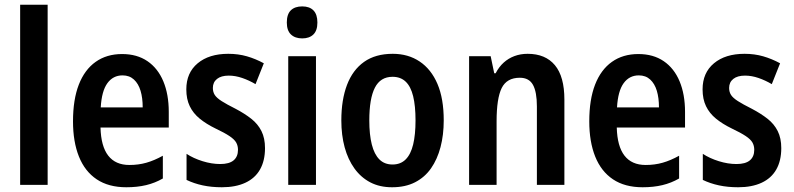

<svg xmlns="http://www.w3.org/2000/svg" viewBox="-20 -780 3349 810"><path d="M181 0H65V-760H181Z M495 -552Q558 -552 602 -522Q646 -492 669 -437Q692 -382 692 -308V-242H404Q406 -163 436.5 -123.5Q467 -84 526 -84Q564 -84 597.5 -93.5Q631 -103 667 -123V-27Q634 -8 596.5 1Q559 10 513 10Q438 10 388 -23.5Q338 -57 313 -119.5Q288 -182 288 -268Q288 -360 312.5 -423Q337 -486 383.5 -519Q430 -552 495 -552ZM497 -462Q457 -462 433 -429Q409 -396 405 -327H582Q582 -367 573 -397Q564 -427 545 -444.5Q526 -462 497 -462Z M1098 -155Q1098 -102 1077 -65Q1056 -28 1015 -9Q974 10 916 10Q872 10 835 2Q798 -6 767 -21V-131Q796 -112 834.5 -100Q873 -88 909 -88Q947 -88 965.5 -103.5Q984 -119 984 -148Q984 -165 976.5 -178.5Q969 -192 948 -206Q927 -220 889 -238Q850 -257 822.5 -279.5Q795 -302 780.5 -332Q766 -362 766 -403Q766 -473 814 -513Q862 -553 943 -553Q985 -553 1021.5 -542.5Q1058 -532 1093 -513L1058 -425Q1031 -441 1002 -451Q973 -461 945 -461Q913 -461 895.5 -447Q878 -433 878 -409Q878 -392 886 -379.5Q894 -367 915 -353.5Q936 -340 974 -321Q1012 -301 1040 -279Q1068 -257 1083 -227Q1098 -197 1098 -155Z M1313 -543V0H1196V-543ZM1255 -753Q1286 -753 1302.5 -736Q1319 -719 1319 -685Q1319 -651 1302 -634.5Q1285 -618 1255 -618Q1225 -618 1207.5 -634.5Q1190 -651 1190 -685Q1190 -720 1207 -736.5Q1224 -753 1255 -753Z M1852 -272Q1852 -211 1838.5 -159.5Q1825 -108 1798.5 -70Q1772 -32 1731 -11Q1690 10 1634 10Q1582 10 1542.5 -10.5Q1503 -31 1475.5 -69Q1448 -107 1434 -158.5Q1420 -210 1420 -272Q1420 -359 1444 -422Q1468 -485 1516 -519Q1564 -553 1637 -553Q1702 -553 1750.5 -520.5Q1799 -488 1825.5 -426Q1852 -364 1852 -272ZM1538 -272Q1538 -212 1548.5 -170.5Q1559 -129 1580.5 -107.5Q1602 -86 1636 -86Q1670 -86 1691.5 -107.5Q1713 -129 1723 -170.5Q1733 -212 1733 -272Q1733 -333 1723 -374Q1713 -415 1691.5 -435.5Q1670 -456 1636 -456Q1585 -456 1561.5 -410Q1538 -364 1538 -272Z M2206 -553Q2281 -553 2321 -505Q2361 -457 2361 -360V0H2245V-331Q2245 -392 2228.5 -422Q2212 -452 2173 -452Q2118 -452 2096.5 -408.5Q2075 -365 2075 -268V0H1959V-543H2050L2065 -471H2071Q2085 -498 2105 -516Q2125 -534 2150.5 -543.5Q2176 -553 2206 -553Z M2673 -552Q2736 -552 2780 -522Q2824 -492 2847 -437Q2870 -382 2870 -308V-242H2582Q2584 -163 2614.5 -123.5Q2645 -84 2704 -84Q2742 -84 2775.5 -93.5Q2809 -103 2845 -123V-27Q2812 -8 2774.5 1Q2737 10 2691 10Q2616 10 2566 -23.5Q2516 -57 2491 -119.5Q2466 -182 2466 -268Q2466 -360 2490.5 -423Q2515 -486 2561.5 -519Q2608 -552 2673 -552ZM2675 -462Q2635 -462 2611 -429Q2587 -396 2583 -327H2760Q2760 -367 2751 -397Q2742 -427 2723 -444.5Q2704 -462 2675 -462Z M3276 -155Q3276 -102 3255 -65Q3234 -28 3193 -9Q3152 10 3094 10Q3050 10 3013 2Q2976 -6 2945 -21V-131Q2974 -112 3012.5 -100Q3051 -88 3087 -88Q3125 -88 3143.5 -103.5Q3162 -119 3162 -148Q3162 -165 3154.5 -178.5Q3147 -192 3126 -206Q3105 -220 3067 -238Q3028 -257 3000.5 -279.5Q2973 -302 2958.5 -332Q2944 -362 2944 -403Q2944 -473 2992 -513Q3040 -553 3121 -553Q3163 -553 3199.5 -542.5Q3236 -532 3271 -513L3236 -425Q3209 -441 3180 -451Q3151 -461 3123 -461Q3091 -461 3073.5 -447Q3056 -433 3056 -409Q3056 -392 3064 -379.5Q3072 -367 3093 -353.5Q3114 -340 3152 -321Q3190 -301 3218 -279Q3246 -257 3261 -227Q3276 -197 3276 -155Z"/></svg>

Font: Noto Sans Khmer Condensed SemiBold
Style: Regular
Weight: 600
Width: 3
Designer: Danh Hong and the Monotype Design Team
Foundry: Monotype Imaging Inc.
Version: Version 2.004